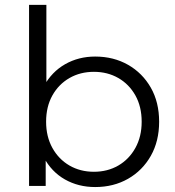

<svg xmlns="http://www.w3.org/2000/svg" viewBox="-20 -762 718 787"><path d="M370 4.7Q301.2 4.7 246.1 -26.5Q190.9 -57.8 159 -117.8Q127.1 -177.9 127.1 -263Q127.1 -349 159.6 -408.4Q192.1 -467.7 247.2 -499Q302.4 -530.2 370 -530.2Q445.5 -530.2 504.8 -496.4Q564 -462.6 598.2 -402.7Q632.3 -342.8 632.3 -263Q632.3 -183.6 598.2 -123.2Q564 -62.9 504.8 -29.1Q445.5 4.7 370 4.7ZM99.1 0V-742H170.1V-369.7L160.1 -264L167.3 -158.3V0ZM364.9 -57.9Q420.7 -57.9 465 -83.5Q509.2 -109.2 535 -155.7Q560.7 -202.2 560.7 -263Q560.7 -324.8 535 -370.8Q509.2 -416.8 465 -442.2Q420.7 -467.6 364.9 -467.6Q309.1 -467.6 264.8 -442.2Q220.5 -416.8 194.7 -370.8Q169 -324.8 169 -263Q169 -202.2 194.7 -155.7Q220.5 -109.2 264.8 -83.5Q309.1 -57.9 364.9 -57.9Z"/></svg>

Font: Montserrat Thin
Style: Regular
Weight: 100
Designer: Julieta Ulanovsky
Foundry: Julieta Ulanovsky
Version: Version 9.000